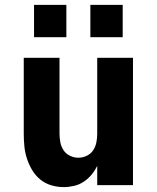

<svg xmlns="http://www.w3.org/2000/svg" viewBox="-20 -756 640 784"><path d="M240 8Q214 8 189 0.5Q164 -7 144 -23.5Q124 -40 111 -62Q98 -84 90 -108.5Q82 -133 79.5 -158.5Q77 -184 77 -210V-520H223V-210Q223 -192 226.5 -174.5Q230 -157 239.5 -142.5Q249 -128 265.5 -120Q282 -112 300 -112Q318 -112 334.5 -120Q351 -128 360.5 -142.5Q370 -157 373.5 -174.5Q377 -192 377 -210V-520H523V0H377V-79Q368 -60 354 -43Q340 -26 322 -14Q304 -2 282.5 3Q261 8 240 8ZM349 -604V-736H481V-604ZM119 -604V-736H251V-604Z"/></svg>

Font: Iosevka SS04 Heavy Extended
Style: Regular
Weight: 900
Width: 7
Monospace: yes
Designer: Belleve Invis
Foundry: Belleve Invis
Version: Version 19.0.0; ttfautohint (v1.8.4)